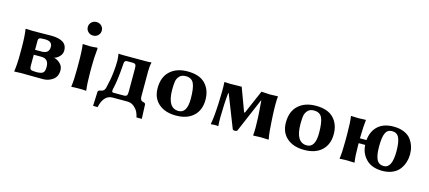

<svg xmlns="http://www.w3.org/2000/svg" viewBox="-59 -1216 4209 1885"><g transform="rotate(15 2045.5 -273.5)"><path d="M228 -255.9H294.9Q370.1 -255.9 370.1 -323.2Q370.1 -381.3 294.9 -380.9Q251 -380.9 239.5 -375Q228 -369.1 228 -347.2ZM228 -206.1V-92.8Q228 -64.9 239.5 -56.4Q251 -47.9 294.9 -47.9Q343.8 -47.9 362.3 -62Q380.9 -76.2 380.9 -123Q380.9 -206.1 304.2 -206.1ZM161.1 0 85.9 2.9 85 0Q96.2 -68.8 96.2 -180.2V-249Q96.2 -356 85 -429.2L85.9 -432.1Q126 -429.2 161.1 -429.2Q201.2 -429.2 265.1 -430.2Q329.1 -431.2 344.2 -431.2Q507.3 -431.2 506.8 -323.2Q506.8 -288.1 481 -261.5Q455.1 -234.9 431.2 -231V-229Q469.2 -217.8 495.1 -190.9Q521 -164.1 521 -125Q521 -62 477.1 -30Q433.1 2 379.9 2Q306.6 2 236.3 1Q166 0 161.1 0Z M690.4 -558.1Q669.9 -578.1 669.9 -607.2Q669.9 -636.2 690.4 -656Q710.9 -675.8 741 -675.8Q771 -675.8 791.5 -656Q812 -636.2 812 -607.2Q812 -578.1 791.5 -558.1Q771 -538.1 741 -538.1Q710.9 -538.1 690.4 -558.1ZM674.8 -234.9Q674.8 -374 665 -428.2L668 -432.1Q709 -429.2 738.8 -429.2Q773.9 -429.2 808.1 -434.1Q816.9 -434.1 816.9 -423.8Q807.1 -328.6 807.1 -246.1V-180.2Q807.1 -71.3 816.9 0L814.9 2.9Q787.1 0 740.7 0Q693.8 0 667 2.9L665 0Q674.8 -67.9 674.8 -180.2Z M1064.5 -60.1Q1064.5 -47.9 1083.5 -47.9H1182.6Q1208.5 -47.9 1215.6 -58.3Q1222.7 -68.8 1222.7 -97.2V-333Q1222.7 -360.8 1215.6 -371.3Q1208.5 -381.8 1182.6 -381.8H1129.4Q1114.3 -381.8 1107.9 -372.3Q1101.6 -362.8 1101.6 -356Q1099.1 -314.5 1095.5 -276.6Q1091.8 -238.8 1088.9 -213.6Q1085.9 -188.5 1082 -163.3Q1078.1 -138.2 1075.7 -126.2Q1073.2 -114.3 1069.8 -97.9Q1066.4 -81.5 1065.9 -79.1Q1064.5 -71.3 1064.5 -60.1ZM1036.1 -364.3Q1033.7 -402.3 1029.3 -429.2L1031.2 -432.1Q1049.3 -429.2 1079.6 -429.2H1314.5Q1344.2 -429.2 1362.3 -432.1L1364.3 -429.2Q1354.5 -393.1 1354.5 -338.9V-85Q1354.5 -41 1384.3 -36.1Q1409.2 -32.2 1409.7 -15.1L1415.5 127.9H1361.3Q1356.4 102.1 1344.5 75.9Q1332.5 49.8 1303.5 24.9Q1274.4 0 1236.3 0H1084.5Q994.6 0 966.3 128.9L920.4 127.9L926.3 -14.2Q927.2 -33.2 954.6 -36.1Q990.7 -40 999.5 -79.1Q1012.2 -134.8 1018.3 -166.7Q1024.4 -198.7 1030.3 -253.7Q1036.1 -308.6 1036.1 -364.3Z M1487.3 -205.1Q1487.3 -317.9 1553.7 -378.4Q1620.1 -439 1731.4 -439Q1852.5 -439 1911.9 -377Q1971.2 -314.9 1971.2 -213.9Q1971.2 -109.9 1907.2 -50Q1843.3 9.8 1729.5 9.8Q1617.7 9.8 1552.5 -47.6Q1487.3 -105 1487.3 -205.1ZM1724.1 -389.2Q1683.1 -389.2 1661.1 -365Q1639.2 -340.8 1634.3 -309.8Q1629.4 -278.8 1629.4 -228Q1629.4 -40 1743.2 -40Q1829.1 -40 1829.1 -187Q1829.1 -295.9 1807.1 -342.5Q1785.2 -389.2 1724.1 -389.2Z M2160.2 -214.8Q2153.3 -67.9 2159.2 0L2157.2 2.9Q2147.5 0 2123 0Q2123 0 2084 2.9L2083 0Q2097.2 -66.9 2104 -214.8Q2110.8 -360.8 2105 -429.2L2107.4 -432.1Q2107.4 -432.1 2167 -429.2L2281.2 -431.2L2369.1 -193.8H2377.4L2481.4 -434.1Q2545.4 -429.2 2568.4 -429.2Q2568.4 -429.2 2648.4 -432.1L2649.4 -429.2Q2642.6 -356 2649.4 -229L2652.3 -179.2Q2658.2 -60.1 2671.4 0L2669.4 2.9Q2623.5 0 2589.4 0Q2589.4 0 2514.2 2.9L2513.2 0Q2520 -64.9 2514.2 -179.2L2511.2 -229Q2507.3 -300.8 2502.4 -349.1L2499 -350.1L2352.1 -5.9Q2348.1 3.9 2325.2 3.9Q2308.1 3.9 2304.2 -5.9L2174.3 -336.9L2169.4 -335.9Q2163.1 -275.9 2160.2 -214.8Z M2791 -205.1Q2791 -317.9 2857.4 -378.4Q2923.8 -439 3035.2 -439Q3156.2 -439 3215.6 -377Q3274.9 -314.9 3274.9 -213.9Q3274.9 -109.9 3210.9 -50Q3147 9.8 3033.2 9.8Q2921.4 9.8 2856.2 -47.6Q2791 -105 2791 -205.1ZM3027.8 -389.2Q2986.8 -389.2 2964.8 -365Q2942.9 -340.8 2938 -309.8Q2933.1 -278.8 2933.1 -228Q2933.1 -40 3046.9 -40Q3132.8 -40 3132.8 -187Q3132.8 -295.9 3110.8 -342.5Q3088.9 -389.2 3027.8 -389.2Z M3821.8 -392.1Q3773.9 -392.1 3754.9 -349.6Q3735.8 -307.1 3735.8 -215.8Q3735.8 -123 3757.3 -81.1Q3778.8 -39.1 3829.1 -39.1Q3913.1 -39.1 3913.1 -210.9Q3913.1 -305.2 3892.3 -348.6Q3871.6 -392.1 3821.8 -392.1ZM3401.9 -250Q3401.9 -369.1 3392.1 -429.2L3393.1 -432.1Q3433.1 -429.2 3467.8 -429.2L3542 -432.1L3543.9 -429.2Q3536.1 -373 3533.7 -250V-242.2H3600.1Q3608.9 -334 3666.5 -386.5Q3724.1 -439 3824.7 -439Q3886.7 -439 3932.4 -419.4Q3978 -399.9 4002.4 -366.5Q4026.9 -333 4038.3 -295.9Q4049.8 -258.8 4049.8 -216.8Q4049.8 -176.8 4038.3 -138.9Q4026.9 -101.1 4002.4 -66.7Q3978 -32.2 3932.9 -11.2Q3887.7 9.8 3828.1 9.8Q3720.2 9.8 3662.1 -49.1Q3604 -107.9 3600.1 -192.9H3533.7V-179.2Q3533.7 -63 3543.9 0L3542 2.9Q3502 0 3467.8 0L3393.1 2.9L3392.1 0Q3401.9 -60.1 3401.9 -179.2Z"/></g></svg>

Font: Linux Biolinum O
Style: Bold
Weight: 700
Designer: Philipp H. Poll
Foundry: Philipp H. Poll
Version: Version 1.3.2